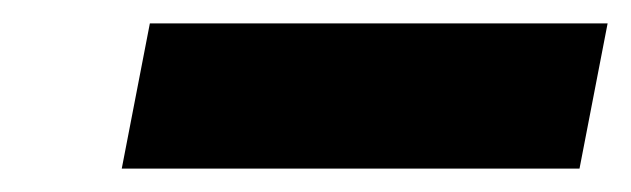

<svg xmlns="http://www.w3.org/2000/svg" viewBox="-20 -761 539 164"><path d="M84 -617 108 -741H499L475 -617Z"/></svg>

Font: REM Black
Style: Italic
Weight: 900
Italic angle: -11°
Designer: Octavio Pardo
Foundry: Ashler Design
Version: Version 1.005;gftools[0.9.28]